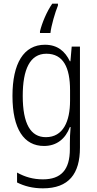

<svg xmlns="http://www.w3.org/2000/svg" viewBox="-20 -786 529 1047"><path d="M296 -756V-766H265C235 -723 209 -661 198 -615V-606H255C259 -645 281 -720 296 -756ZM225 -542C109 -542 48 -440 48 -263C48 -82 111 10 220 10C289 10 337 -29 361 -93H365C362 -60 361 -31 361 -4V27C361 140 313 192 214 192C161 192 116 179 73 155V209C113 229 158 241 214 241C355 241 416 162 416 19V-532H371L364 -452H361C335 -506 294 -542 225 -542ZM233 -493C325 -493 362 -418 362 -294V-237C362 -125 325 -38 230 -38C147 -38 104 -111 104 -263C104 -407 143 -493 233 -493Z"/></svg>

Font: Noto Sans Arabic UI Cn Lt
Style: Regular
Weight: 300
Width: 3
Designer: Monotype Design Team, Nadine Chahine and Nizar Qandah
Foundry: Monotype Imaging Inc.
Version: Version 2.010